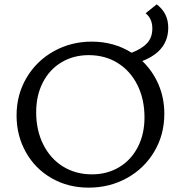

<svg xmlns="http://www.w3.org/2000/svg" viewBox="-20 -855 829 881"><path d="M734 -333Q734 -237 688 -159.5Q642 -82 562.5 -38Q483 6 387 6Q292 6 216.5 -37.5Q141 -81 98.5 -157Q56 -233 56 -325Q56 -421 102 -498.5Q148 -576 227 -620Q306 -664 401 -664Q503 -664 584 -613Q631 -631 655 -657Q679 -683 679 -724Q679 -770 648 -794L699 -835Q752 -795 752 -728Q752 -621 633 -575Q681 -529 707.5 -467Q734 -405 734 -333ZM643 -316Q643 -400 610.5 -465Q578 -530 520 -566Q462 -602 387 -602Q317 -602 262 -569Q207 -536 176.5 -476.5Q146 -417 146 -340Q146 -257 178.5 -192Q211 -127 269 -91Q327 -55 402 -55Q472 -55 527 -88Q582 -121 612.5 -180.5Q643 -240 643 -316Z"/></svg>

Font: Ysabeau Medium
Style: Regular
Weight: 500
Designer: Christian Thalmann (Catharsis Fonts)
Version: Version 0.003